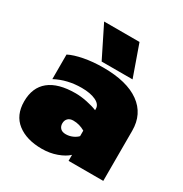

<svg xmlns="http://www.w3.org/2000/svg" viewBox="-166 -825 923 968"><g transform="rotate(30 295.5 -341.5)"><path d="M163 -698H369L433 -517H253ZM15 -148Q15 -229 67 -271Q119 -313 220 -313Q251 -313 287 -305.5Q323 -298 347 -288V-296Q347 -322 315.5 -337Q284 -352 233 -352Q150 -352 82 -316V-459Q113 -475 164.5 -485Q216 -495 277 -495Q414 -495 487.5 -442Q561 -389 561 -292V0H359V-35Q337 -14 297 0.5Q257 15 211 15Q122 15 68.5 -26.5Q15 -68 15 -148ZM347 -137V-169Q315 -188 279 -188Q259 -188 248 -177Q237 -166 237 -148Q237 -131 247.5 -120Q258 -109 279 -109Q299 -109 317.5 -117Q336 -125 347 -137Z"/></g></svg>

Font: Readiness Black
Style: Regular
Weight: 900
Designer: Katatrad Team
Foundry: CadsonDemak
Version: Version 1.00;April 23, 2019;FontCreator 11.5.0.2425 64-bit; 